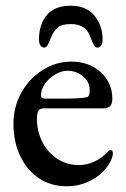

<svg xmlns="http://www.w3.org/2000/svg" viewBox="-20 -635 440 670"><path d="M27 -204Q27 -262 54.5 -311.5Q82 -361 128.5 -390.5Q175 -420 229 -420Q291 -420 331.5 -383Q372 -346 372 -290Q372 -273 364.5 -265Q357 -257 341 -257H134Q120 -257 114.5 -249Q109 -241 109 -220Q109 -176 128 -139Q147 -102 180.5 -80.5Q214 -59 254 -59Q310 -59 354 -103Q359 -111 365 -111Q374 -111 374 -100Q374 -85 360 -62Q339 -28 299.5 -6.5Q260 15 212 15Q158 15 116 -13Q74 -41 50.5 -90.5Q27 -140 27 -204ZM215 -291Q260 -291 284 -296Q293 -299 293 -321Q293 -349 270 -368.5Q247 -388 215 -388Q194 -388 172 -375Q150 -362 136.5 -342Q123 -322 123 -303Q123 -291 136 -291ZM116 -497Q116 -550 143.5 -582.5Q171 -615 227 -615Q282 -615 310 -580Q338 -545 338 -497Q338 -484 333 -476.5Q328 -469 320 -469Q314 -469 311 -473Q308 -477 305.5 -482Q303 -487 302 -490Q300 -495 292.5 -513Q285 -531 269 -541Q253 -551 227 -551Q194 -551 180.5 -538Q167 -525 160.5 -510Q154 -495 152 -490Q151 -487 148 -481Q145 -475 142 -472Q139 -469 134 -469Q126 -469 121 -476.5Q116 -484 116 -497Z"/></svg>

Font: EB Garamond Medium
Style: Regular
Weight: 500
Designer: Georg Duffner and Octavio Pardo
Foundry: Georg Duffner
Version: Version 1.000